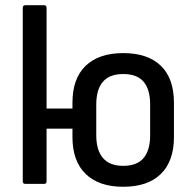

<svg xmlns="http://www.w3.org/2000/svg" viewBox="-20 -703 741 734"><path d="M67 -401V-673Q67 -683 77 -683H149Q158 -683 158 -673V-401ZM451 11Q358 11 307.5 -38Q257 -87 257 -179V-310Q257 -403 307.5 -451.5Q358 -500 451 -500Q545 -500 595 -451.5Q645 -403 645 -310V-179Q645 -87 595 -38Q545 11 451 11ZM77 0Q67 0 67 -10V-479Q67 -488 77 -488H149Q158 -488 158 -479V-288H288V-211H158V-10Q158 0 149 0ZM451 -69Q504 -69 529 -99Q554 -129 554 -186V-303Q554 -361 529 -390.5Q504 -420 451 -420Q399 -420 373.5 -390.5Q348 -361 348 -303V-186Q348 -129 373.5 -99Q399 -69 451 -69Z"/></svg>

Font: Sofia Sans Semi Condensed Medium
Style: Regular
Weight: 500
Designer: Botio Nikoltchev, Ani Petrova
Foundry: lettersoup
Version: Version 4.100